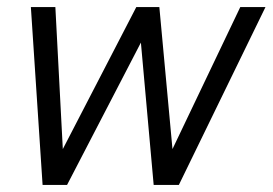

<svg xmlns="http://www.w3.org/2000/svg" viewBox="-20 -521 768 541"><path d="M100 0 67 -501H136L157 -101L364 -501H429L466 -101L657 -501H728L484 0H413L377 -401L169 0Z"/></svg>

Font: Red Hat Display
Style: Italic
Weight: 300
Italic angle: -12°
Designer: Pentagram, MCKL
Foundry: Pentagram, MCKL
Version: Version 1.023